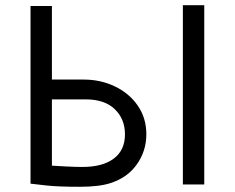

<svg xmlns="http://www.w3.org/2000/svg" viewBox="-20 -706 900 736"><path d="M541 -191Q541 -128 505 -76.5Q469 -25 403 -4Q360 10 286 10Q202 10 158 5L97 -2V-683H179V-401H301Q366 -401 421 -374.5Q476 -348 508.5 -300.5Q541 -253 541 -191ZM459 -191Q459 -250 420 -287.5Q381 -325 309 -325H179V-71L231 -68Q269 -66 296 -66Q373 -66 416 -98Q459 -130 459 -191ZM681 -686H763V1H681Z"/></svg>

Font: Bellota
Style: Bold
Weight: 700
Designer: Kemie Guaida
Foundry: Kemie Guaida
Version: Version 4.001